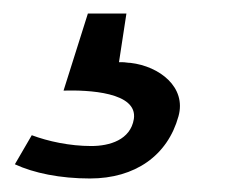

<svg xmlns="http://www.w3.org/2000/svg" viewBox="-20 -34 345 284"><path d="M113 230C180 230 228 196 244 138C256 95 216 64 173 59C169 59 165 58 161 58H156L167 -14H110L74 100C110 99 184 102 178 142C173 173 142 182 115 182C83 182 51 175 27 166L2 209C30 222 69 230 113 230Z"/></svg>

Font: Charger Pro
Style: LitNarObl
Weight: 300
Designer: Jasper
Foundry: Cannot Into Space Fonts
Version: Version 1.09